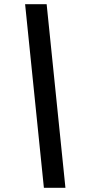

<svg xmlns="http://www.w3.org/2000/svg" viewBox="-20 -730 420 910"><path d="M290.1 160 201.1 -710H99L188 160H290.1Z"/></svg>

Font: Source Serif 4 Variable
Style: Italic
Weight: 400
Italic angle: -12°
Designer: Frank Grießhammer
Foundry: Adobe Systems Incorporated
Version: Version 4.004;hotconv 1.0.116;makeotfexe 2.5.65601